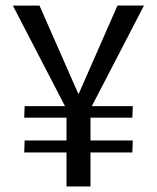

<svg xmlns="http://www.w3.org/2000/svg" viewBox="-20 -676 568 696"><path d="M221.1 -123.4H67.8L69.3 -166.7H221.1V-249.4H67.8L69.3 -291.3H215.6L26.7 -655.6H123.2L263.6 -336.5H265.6L405.9 -656H502L312.9 -291.3H461.3L459.8 -249.4H308V-166.7H461.3L459.8 -123.4H308V0H221.1Z"/></svg>

Font: Murecho Thin
Style: Regular
Weight: 100
Designer: Neil Summerour
Foundry: Positype
Version: Version 1.010